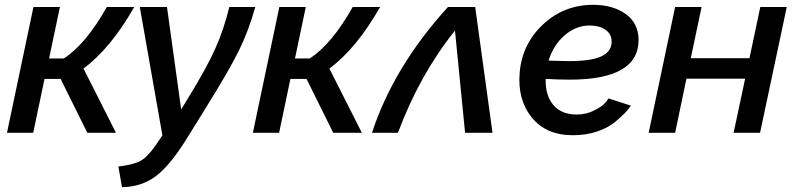

<svg xmlns="http://www.w3.org/2000/svg" viewBox="-20 -552 3299 798"><path d="M9 0 119 -523H229L184 -309H245Q336 -367 424 -523H538Q440 -351 327 -267L462 0H343L232 -224H165L118 0Z M472 140Q534 133 564 116.5Q594 100 626 53L655 11L561 -523H674L733 -97L767 -153Q840 -272 875.5 -351.5Q911 -431 933 -523H1041Q1014 -426 974 -344Q934 -262 835 -103L755 26Q686 137 626.5 181Q567 225 487 226Z M1031 0 1141 -523H1251L1206 -309H1267Q1358 -367 1446 -523H1560Q1462 -351 1349 -267L1484 0H1365L1254 -224H1187L1140 0Z M1526 0Q1616 -275 1842 -523H1955L2027 0H1913L1871 -425Q1723 -240 1634 0Z M2377 -76Q2416 -76 2448.5 -92.5Q2481 -109 2492.5 -121.5Q2504 -134 2509 -143L2602 -113Q2593 -99 2580 -85Q2567 -71 2537.5 -46Q2508 -21 2462 -5.5Q2416 10 2361 10Q2249 10 2189.5 -64.5Q2130 -139 2140 -251Q2150 -369 2237 -450.5Q2324 -532 2446 -532Q2526 -532 2579.5 -494.5Q2633 -457 2634 -388Q2636 -221 2348 -221Q2301 -221 2248 -224Q2246 -156 2279.5 -116Q2313 -76 2377 -76ZM2431 -446Q2374 -446 2327 -405.5Q2280 -365 2260 -300Q2318 -298 2344 -298Q2442 -298 2483 -319.5Q2524 -341 2522 -382Q2521 -412 2495.5 -429Q2470 -446 2431 -446Z M2676 0 2786 -523H2896L2851 -310H3095L3140 -523H3250L3139 0H3029L3077 -225H2833L2786 0Z"/></svg>

Font: Raleway-v4020 SemiBold
Style: Italic
Weight: 600
Italic angle: -12°
Designer: Matt McInerney, Pablo Impallari, Rodrigo Fuenzalida
Foundry: Matt McInerney, Pablo Impallari, Rodrigo Fuenzalida
Version: Version 4.020;PS 004.020;hotconv 1.0.88;makeotf.lib2.5.64775